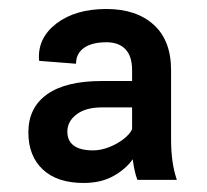

<svg xmlns="http://www.w3.org/2000/svg" viewBox="-20 -741 455 423"><path d="M164.1 -337.9Q106 -337.9 74.2 -367.7Q42.5 -397.5 42.5 -449.2Q42.5 -503.9 83.7 -533.2Q125 -562.5 204.1 -562.5H271V-586.9Q271 -617.2 256.3 -632.6Q241.7 -647.9 214.4 -647.9Q182.6 -647.9 165 -635.5Q147.5 -623 147.5 -600.6L66.4 -606.9L65.9 -609.9Q63 -657.7 104.7 -689.5Q146.5 -721.2 214.4 -721.2Q280.3 -721.2 318.6 -686.5Q356.9 -651.9 356.9 -586.4V-433.1Q356.9 -408.2 359.9 -386.7Q362.8 -365.2 369.6 -344.7H282.7Q278.8 -355 276.4 -366.5Q273.9 -377.9 272.5 -390.1Q256.3 -367.7 229.2 -352.8Q202.1 -337.9 164.1 -337.9ZM185.1 -409.7Q201.7 -409.7 219.5 -416.5Q237.3 -423.3 251.5 -434.1Q265.6 -444.8 271 -456.1V-504.4H204.6Q168.9 -504.4 148.7 -489Q128.4 -473.6 128.4 -451.2Q128.4 -430.7 142.6 -420.2Q156.7 -409.7 185.1 -409.7Z"/></svg>

Font: Roboto Slab LO Black
Style: Regular
Weight: 900
Designer: Google
Version: Version 2.000